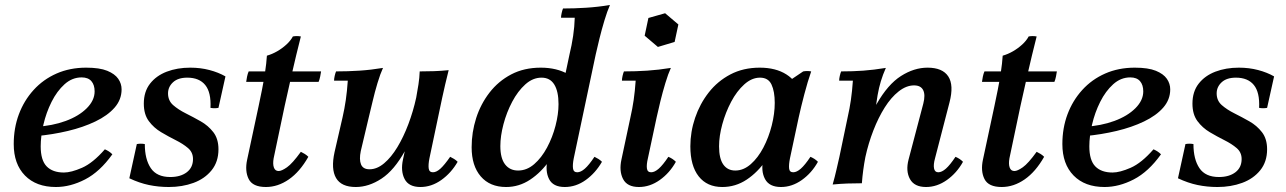

<svg xmlns="http://www.w3.org/2000/svg" viewBox="-20 -734 5152 769"><path d="M236 -43Q265 -43 308.5 -62Q352 -81 400 -136Q409 -132 416 -127.5Q423 -123 430 -116Q380 -46 321 -15.5Q262 15 204 15Q125 15 80 -31Q35 -77 35 -157Q35 -221 55.5 -276Q76 -331 114.5 -373.5Q153 -416 206.5 -439.5Q260 -463 325 -463Q379 -463 409.5 -450.5Q440 -438 453.5 -418.5Q467 -399 467 -376Q467 -335 439 -303Q411 -271 362 -247.5Q313 -224 252 -209.5Q191 -195 126 -189L123 -226Q190 -230 243 -249.5Q296 -269 327.5 -300.5Q359 -332 359 -368Q359 -394 346 -409Q333 -424 307 -424Q269 -424 238.5 -396.5Q208 -369 186.5 -326Q165 -283 154 -235.5Q143 -188 143 -148Q143 -92 167 -67.5Q191 -43 236 -43Z M656 15Q615 15 576.5 7Q538 -1 498 -20L528 -157Q544 -160 560 -157Q560 -96 584 -60.5Q608 -25 662 -25Q703 -25 728 -44Q753 -63 753 -97Q753 -124 733 -141Q713 -158 684 -172.5Q655 -187 625.5 -204.5Q596 -222 576 -249Q556 -276 556 -319Q556 -367 581 -399Q606 -431 648 -447Q690 -463 742 -463Q783 -463 819 -453.5Q855 -444 883 -428L855 -302Q839 -299 823 -302Q826 -364 802 -393.5Q778 -423 730 -423Q693 -423 673 -404.5Q653 -386 653 -360Q653 -331 673.5 -313Q694 -295 724 -280Q754 -265 784 -248Q814 -231 834.5 -204.5Q855 -178 855 -136Q855 -86 827.5 -52Q800 -18 755 -1.5Q710 15 656 15Z M966 -406Q967 -415 969.5 -427Q972 -439 976 -448H1266Q1265 -441 1262.5 -428Q1260 -415 1256 -406ZM1185 -126Q1193 -122 1200.5 -117.5Q1208 -113 1215 -106Q1181 -46 1137 -15.5Q1093 15 1045 15Q992 15 976 -17Q960 -49 970 -95L1016 -310Q1022 -338 1029 -373Q1036 -408 1041.5 -444Q1047 -480 1049 -511Q1070 -517 1090 -528.5Q1110 -540 1127 -555.5Q1144 -571 1153 -588Q1169 -591 1185 -588Q1165 -509 1150 -443Q1135 -377 1120 -309L1076 -100Q1072 -77 1077 -63Q1082 -49 1096 -49Q1108 -49 1129.5 -64Q1151 -79 1185 -126Z M1405 15Q1347 15 1326 -21Q1305 -57 1320 -125L1352 -264Q1360 -299 1365 -333.5Q1370 -368 1373 -411H1318Q1318 -419 1320.5 -430Q1323 -441 1326 -448Q1373 -448 1419.5 -451Q1466 -454 1514 -462Q1503 -438 1492 -401.5Q1481 -365 1472.5 -328.5Q1464 -292 1457 -264L1425 -129Q1418 -95 1426 -75.5Q1434 -56 1460 -56Q1490 -56 1518.5 -80Q1547 -104 1571.5 -144.5Q1596 -185 1615.5 -236.5Q1635 -288 1647 -343H1675Q1646 -209 1602.5 -130.5Q1559 -52 1508 -18.5Q1457 15 1405 15ZM1664 15Q1617 15 1600.5 -17Q1584 -49 1594 -95L1647 -343Q1652 -370 1656 -396Q1660 -422 1661 -448Q1691 -448 1719 -449Q1747 -450 1777 -453Q1769 -422 1763 -395.5Q1757 -369 1751 -342L1700 -100Q1695 -75 1697 -59.5Q1699 -44 1714 -44Q1728 -44 1744 -58.5Q1760 -73 1783 -106Q1791 -102 1798.5 -97.5Q1806 -93 1813 -86Q1787 -41 1747.5 -13Q1708 15 1664 15Z M2242 15Q2195 15 2179 -17Q2163 -49 2173 -95L2185 -153L2224 -240L2219 -317L2261 -516Q2270 -553 2275.5 -590Q2281 -627 2282 -663H2227Q2227 -670 2229.5 -681.5Q2232 -693 2235 -700Q2280 -700 2327.5 -703Q2375 -706 2423 -714Q2412 -689 2401 -652.5Q2390 -616 2381 -579.5Q2372 -543 2366 -516L2278 -100Q2273 -75 2275 -59.5Q2277 -44 2292 -44Q2306 -44 2322.5 -58.5Q2339 -73 2361 -106Q2369 -102 2376.5 -97.5Q2384 -93 2391 -86Q2365 -41 2326 -13Q2287 15 2242 15ZM2007 15Q1942 15 1905.5 -27.5Q1869 -70 1869 -144Q1869 -204 1887 -260.5Q1905 -317 1940.5 -363Q1976 -409 2027.5 -436Q2079 -463 2146 -463Q2210 -463 2256 -436.5Q2302 -410 2313 -363L2254 -320Q2254 -261 2235.5 -202Q2217 -143 2182.5 -93.5Q2148 -44 2103.5 -14.5Q2059 15 2007 15ZM2055 -51Q2090 -51 2119.5 -76.5Q2149 -102 2171 -143Q2193 -184 2205 -230.5Q2217 -277 2217 -317Q2217 -368 2200 -395.5Q2183 -423 2149 -423Q2114 -423 2084 -396Q2054 -369 2031.5 -326.5Q2009 -284 1996.5 -236.5Q1984 -189 1984 -149Q1984 -100 2003 -75.5Q2022 -51 2055 -51Z M2539 15Q2492 15 2475.5 -17Q2459 -49 2469 -95L2505 -264Q2513 -299 2518 -333.5Q2523 -368 2526 -411H2471Q2471 -419 2473.5 -430Q2476 -441 2479 -448Q2526 -448 2572 -451Q2618 -454 2667 -462Q2656 -438 2645 -401.5Q2634 -365 2625 -328.5Q2616 -292 2610 -264L2575 -100Q2569 -75 2571 -59.5Q2573 -44 2588 -44Q2602 -44 2618.5 -58.5Q2635 -73 2657 -106Q2666 -102 2673 -97.5Q2680 -93 2687 -86Q2662 -41 2622.5 -13Q2583 15 2539 15ZM2644 -681 2697 -636 2682 -566 2615 -546 2562 -591 2577 -662Z M3108 15Q3061 15 3044 -17Q3027 -49 3037 -95L3052 -164L3092 -248L3099 -382L3197 -448Q3213 -451 3229 -448Q3215 -408 3201.5 -356.5Q3188 -305 3179 -264L3144 -100Q3139 -75 3140.5 -59.5Q3142 -44 3157 -44Q3171 -44 3187.5 -58.5Q3204 -73 3226 -106Q3235 -102 3242 -97.5Q3249 -93 3256 -86Q3231 -41 3191.5 -13Q3152 15 3108 15ZM2873 15Q2812 15 2778.5 -27.5Q2745 -70 2745 -148Q2745 -206 2764 -262Q2783 -318 2818.5 -363.5Q2854 -409 2905.5 -436Q2957 -463 3023 -463Q3087 -463 3129.5 -436Q3172 -409 3184 -363L3120 -320Q3120 -261 3101.5 -202Q3083 -143 3049 -93.5Q3015 -44 2970.5 -14.5Q2926 15 2873 15ZM2925 -51Q2958 -51 2987 -76.5Q3016 -102 3037.5 -143Q3059 -184 3071 -231.5Q3083 -279 3083 -322Q3083 -368 3070 -395.5Q3057 -423 3024 -423Q2991 -423 2961 -396Q2931 -369 2908.5 -326.5Q2886 -284 2873 -236.5Q2860 -189 2860 -148Q2860 -99 2877 -75Q2894 -51 2925 -51Z M3315 5Q3324 -27 3330 -53.5Q3336 -80 3342 -106L3375 -264Q3383 -299 3388 -333.5Q3393 -368 3396 -411H3341Q3341 -419 3343.5 -430Q3346 -441 3349 -448Q3396 -448 3437.5 -451Q3479 -454 3528 -462Q3516 -435 3508 -408.5Q3500 -382 3495 -353Q3490 -324 3486 -288L3446 -105Q3441 -79 3437.5 -53Q3434 -27 3432 0Q3402 0 3374 1Q3346 2 3315 5ZM3689 15Q3642 15 3624.5 -17Q3607 -49 3619 -95L3678 -319Q3687 -354 3677.5 -373Q3668 -392 3641 -392Q3610 -392 3579.5 -368Q3549 -344 3523.5 -303.5Q3498 -263 3478 -211.5Q3458 -160 3446 -105H3418Q3447 -240 3491.5 -318Q3536 -396 3588.5 -429.5Q3641 -463 3695 -463Q3755 -463 3778 -428Q3801 -393 3783 -324L3725 -100Q3718 -75 3721 -59.5Q3724 -44 3738 -44Q3752 -44 3768.5 -58.5Q3785 -73 3807 -106Q3816 -102 3823 -97.5Q3830 -93 3837 -86Q3812 -41 3772.5 -13Q3733 15 3689 15Z M3913 -406Q3914 -415 3916.5 -427Q3919 -439 3923 -448H4213Q4212 -441 4209.5 -428Q4207 -415 4203 -406ZM4132 -126Q4140 -122 4147.5 -117.5Q4155 -113 4162 -106Q4128 -46 4084 -15.5Q4040 15 3992 15Q3939 15 3923 -17Q3907 -49 3917 -95L3963 -310Q3969 -338 3976 -373Q3983 -408 3988.5 -444Q3994 -480 3996 -511Q4017 -517 4037 -528.5Q4057 -540 4074 -555.5Q4091 -571 4100 -588Q4116 -591 4132 -588Q4112 -509 4097 -443Q4082 -377 4067 -309L4023 -100Q4019 -77 4024 -63Q4029 -49 4043 -49Q4055 -49 4076.5 -64Q4098 -79 4132 -126Z M4436 -43Q4465 -43 4508.5 -62Q4552 -81 4600 -136Q4609 -132 4616 -127.5Q4623 -123 4630 -116Q4580 -46 4521 -15.5Q4462 15 4404 15Q4325 15 4280 -31Q4235 -77 4235 -157Q4235 -221 4255.5 -276Q4276 -331 4314.5 -373.5Q4353 -416 4406.5 -439.5Q4460 -463 4525 -463Q4579 -463 4609.5 -450.5Q4640 -438 4653.5 -418.5Q4667 -399 4667 -376Q4667 -335 4639 -303Q4611 -271 4562 -247.5Q4513 -224 4452 -209.5Q4391 -195 4326 -189L4323 -226Q4390 -230 4443 -249.5Q4496 -269 4527.5 -300.5Q4559 -332 4559 -368Q4559 -394 4546 -409Q4533 -424 4507 -424Q4469 -424 4438.5 -396.5Q4408 -369 4386.5 -326Q4365 -283 4354 -235.5Q4343 -188 4343 -148Q4343 -92 4367 -67.5Q4391 -43 4436 -43Z M4856 15Q4815 15 4776.5 7Q4738 -1 4698 -20L4728 -157Q4744 -160 4760 -157Q4760 -96 4784 -60.5Q4808 -25 4862 -25Q4903 -25 4928 -44Q4953 -63 4953 -97Q4953 -124 4933 -141Q4913 -158 4884 -172.5Q4855 -187 4825.5 -204.5Q4796 -222 4776 -249Q4756 -276 4756 -319Q4756 -367 4781 -399Q4806 -431 4848 -447Q4890 -463 4942 -463Q4983 -463 5019 -453.5Q5055 -444 5083 -428L5055 -302Q5039 -299 5023 -302Q5026 -364 5002 -393.5Q4978 -423 4930 -423Q4893 -423 4873 -404.5Q4853 -386 4853 -360Q4853 -331 4873.5 -313Q4894 -295 4924 -280Q4954 -265 4984 -248Q5014 -231 5034.5 -204.5Q5055 -178 5055 -136Q5055 -86 5027.5 -52Q5000 -18 4955 -1.5Q4910 15 4856 15Z"/></svg>

Font: Poltawski Nowy Medium
Style: Italic
Weight: 500
Italic angle: -12°
Version: Version 1.001;gftools[0.9.25]